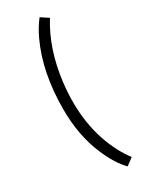

<svg xmlns="http://www.w3.org/2000/svg" viewBox="-270 -1001 956 1201"><g transform="rotate(-30 208.0 -400.5)"><path d="M309.1 -906.7Q205.6 -741.2 178.7 -515.1Q142.6 -209 262.7 18.1Q285.6 61.5 316.9 103L265.6 141.1Q206.5 82 158.7 -30.3Q95.2 -179.7 95.2 -368.2Q95.2 -634.3 186.5 -829.6Q216.8 -894.5 254.9 -942.4Z"/></g></svg>

Font: Armata
Style: Regular
Weight: 400
Designer: Viktoriya Grabowska
Foundry: Viktoriya Grabowska
Version: Version 1.002